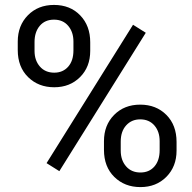

<svg xmlns="http://www.w3.org/2000/svg" viewBox="-20 -741 772 771"><path d="M51.3 -574.2Q51.3 -638.2 92 -679.7Q132.8 -721.2 196.8 -721.2Q261.7 -721.2 302 -679.4Q342.3 -637.7 342.3 -571.3V-536.6Q342.3 -472.2 301.5 -431.4Q260.7 -390.6 197.8 -390.6Q134.3 -390.6 92.8 -431.4Q51.3 -472.2 51.3 -540ZM118.7 -536.6Q118.7 -498.5 140.1 -473.9Q161.6 -449.2 197.8 -449.2Q232.4 -449.2 253.7 -473.1Q274.9 -497.1 274.9 -538.6V-574.2Q274.9 -612.3 253.9 -637.2Q232.9 -662.1 196.8 -662.1Q160.6 -662.1 139.6 -637.2Q118.7 -612.3 118.7 -572.3ZM397.5 -174.3Q397.5 -238.3 438.2 -279.5Q479 -320.8 543 -320.8Q606.9 -320.8 647.9 -279.8Q689 -238.8 689 -170.9V-136.2Q689 -72.3 648.2 -31Q607.4 10.3 543.9 10.3Q480.5 10.3 439 -30.5Q397.5 -71.3 397.5 -139.2ZM464.8 -136.2Q464.8 -97.7 486.3 -73Q507.8 -48.3 543.9 -48.3Q579.1 -48.3 600.1 -72.5Q621.1 -96.7 621.1 -138.2V-174.3Q621.1 -212.9 599.9 -237.3Q578.6 -261.7 543 -261.7Q508.3 -261.7 486.6 -237.5Q464.8 -213.4 464.8 -172.4ZM218.3 -53.7 167 -85.9 514.2 -641.6 565.4 -609.4Z"/></svg>

Font: TypoPRO Roboto
Style: Regular
Weight: 400
Designer: Google
Version: Version 2.136; 2016